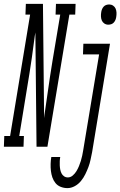

<svg xmlns="http://www.w3.org/2000/svg" viewBox="-81 -755 620 988"><path d="M-61 0 -59 -55H-29L74 -680H50L52 -735H140L146 -147Q146 -151 147 -156Q148 -161 148 -165L164 -276Q170 -317 176 -358.5Q182 -400 189 -441L229 -680H205L207 -735H308L306 -680H276L163 0H107L101 -588Q100 -584 99.5 -579Q99 -574 98 -570L83 -459Q77 -418 70.5 -376.5Q64 -335 57 -294L18 -55H42L40 0ZM476 -628Q465 -628 456 -634Q447 -640 443 -649.5Q439 -659 438.5 -670Q438 -681 440 -693Q441 -700 444 -707.5Q447 -715 452.5 -721Q458 -727 465.5 -729.5Q473 -732 481 -732Q492 -732 501 -726Q510 -720 514 -710.5Q518 -701 518.5 -690Q519 -679 517 -667Q516 -660 513 -652.5Q510 -645 504.5 -639Q499 -633 491.5 -630.5Q484 -628 476 -628ZM266 213Q248 213 231.5 206.5Q215 200 204.5 187Q194 174 188.5 158Q183 142 181 124.5Q179 107 179.5 88.5Q180 70 183 53H229Q227 63 226.5 74Q226 85 226.5 96Q227 107 229 117.5Q231 128 235.5 137Q240 146 248.5 152Q257 158 268 158Q282 158 293.5 148Q305 138 312.5 125.5Q320 113 325.5 99.5Q331 86 335 73Q339 60 342 46Q345 32 347 19L429 -475H346L348 -530H485L393 28Q389 47 385 66.5Q381 86 374 104.5Q367 123 358 141.5Q349 160 335.5 176.5Q322 193 303.5 203Q285 213 266 213Z"/></svg>

Font: Iosevka Curly Slab LtObl
Style: Regular
Weight: 300
Italic angle: -9°
Monospace: yes
Designer: Belleve Invis
Foundry: Belleve Invis
Version: Version 11.0.0; ttfautohint (v1.8.3)